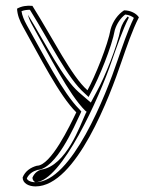

<svg xmlns="http://www.w3.org/2000/svg" viewBox="-20 -515 546 687"><path d="M41 -484C42 -462 50 -441 63 -418C121 -315 192 -173 253 -113C230 -65 162 78 112 78C90 84 70 97 61 120C61 141 83 152 107 152C253 152 374 -174 415 -295C432 -344 454 -409 477 -453C468 -467 447 -478 424 -478C402 -464 384 -439 376 -411C366 -354 320 -241 293 -192C236 -242 172 -373 96 -494C76 -496 57 -493 41 -484ZM57 -475C67 -479 77 -480 87 -480C161 -361 222 -234 283 -181L297 -168L306 -185C334 -236 380 -347 391 -408C398 -431 412 -451 428 -463C442 -462 453 -456 459 -451C437 -406 417 -346 401 -300C359 -175 236 137 107 137C87 137 77 129 76 123C84 107 97 98 114 93C181 89 246 -63 267 -107L271 -116L264 -124C206 -181 134 -322 76 -425C66 -443 59 -460 57 -475ZM80 -462C83 -449 89 -436 97 -422C155 -319 227 -176 285 -119L290 -115L287 -110C267 -68 218 79 127 92C117 95 103 103 96 121C97 133 106 137 107 137C200 135 336 -167 380 -297C397 -345 418 -407 441 -452L437 -456C426 -444 416 -428 411 -410C400 -351 355 -239 327 -189L305 -148L262 -185C205 -235 149 -349 80 -462Z"/></svg>

Font: Snowfall
Style: Eco
Weight: 400
Designer: Jasper
Foundry: Cannot Into Space Fonts
Version: Version 0.9